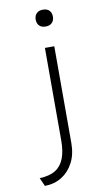

<svg xmlns="http://www.w3.org/2000/svg" viewBox="-100 -768 563 1010"><g transform="rotate(-10 181.5 -262.5)"><path d="M55 195 35 150Q88 148 119.5 128.5Q151 109 166 70.5Q181 32 181 -24V-520H231V-4Q231 57 208 101Q185 145 146 169.5Q107 194 55 195ZM205 -630Q183 -630 171 -642Q159 -654 159 -675Q159 -695 171 -707.5Q183 -720 205 -720Q227 -720 239 -708Q251 -696 251 -675Q251 -655 239 -642.5Q227 -630 205 -630Z"/></g></svg>

Font: Lexend Exa ExtraLight
Style: Regular
Weight: 250
Designer: Bonnie Shaver-Troup, Thomas Jockin
Foundry: Lexend
Version: Version 1.007